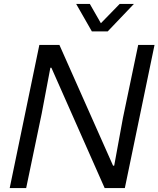

<svg xmlns="http://www.w3.org/2000/svg" viewBox="-20 -958 807 978"><path d="M29.4 0 180.4 -729H282.7L555.9 -114.1H561.7L606.3 -357.6L683.9 -729H767.1L615.9 0H513.1L241.7 -613.1H236.6L192.3 -378.9L113.3 0ZM447.9 -798.1 368 -937.9H437.6L493.9 -839.7L589.6 -937.9H662L528.7 -798.1Z"/></svg>

Font: Mona Sans
Style: Italic
Weight: 200
Italic angle: -11.6951°
Designer: Deni Anggara
Foundry: GitHub
Version: Version 2.000